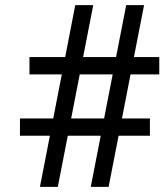

<svg xmlns="http://www.w3.org/2000/svg" viewBox="-20 -731 656 751"><path d="M136.2 0 274.4 -710.9H344.7L206.1 0ZM335 0 473.6 -710.9H543.5L404.8 0ZM603 -439.9H95.2V-507.8H603ZM566.4 -200.2H58.1V-267.6H566.4Z"/></svg>

Font: RobotoDEMO
Style: Regular
Weight: 400
Designer: Christian Robertson
Foundry: Google
Version: Version 2.136